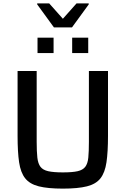

<svg xmlns="http://www.w3.org/2000/svg" viewBox="-20 -1108 744 1136"><path d="M352 8Q263 8 209.5 -5.5Q156 -19 129 -53Q102 -87 93 -148Q84 -209 84 -304V-688H197V-269Q197 -211 201 -175.5Q205 -140 219.5 -121Q234 -102 265.5 -95Q297 -88 352 -88Q408 -88 439 -95Q470 -102 484.5 -121Q499 -140 502.5 -175.5Q506 -211 506 -269V-688H619V-304Q619 -209 610 -148Q601 -87 574.5 -53Q548 -19 494.5 -5.5Q441 8 352 8ZM202 -794V-885H297V-794ZM407 -794V-885H502V-794ZM299 -946 200 -1082V-1088H271L352 -997L433 -1088H505V-1082L406 -946Z"/></svg>

Font: Saira Medium
Style: Regular
Weight: 500
Designer: Hector Gatti with collaboration of the Omnibus-Type team
Foundry: Omnibus-Type
Version: Version 1.100; ttfautohint (v1.8.3)